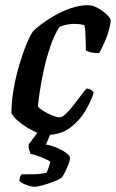

<svg xmlns="http://www.w3.org/2000/svg" viewBox="-20 -520 447 740"><path d="M158 0Q146 0 127.5 -7Q109 -14 88.5 -26Q68 -38 50.5 -53Q33 -68 24 -84Q24 -128 32.5 -176Q41 -224 54 -268.5Q67 -313 81 -347.5Q95 -382 107 -399Q117 -410 139 -426.5Q161 -443 190.5 -460Q220 -477 253.5 -488.5Q287 -500 320 -500Q337 -500 357 -489Q377 -478 391.5 -464Q406 -450 407 -441Q403 -406 388.5 -370.5Q374 -335 362 -315Q344 -315 330 -318.5Q316 -322 311 -326Q311 -335 310.5 -354.5Q310 -374 309 -394Q308 -414 305 -423Q295 -426 284.5 -427Q274 -428 266 -428Q252 -428 237 -425Q222 -422 209 -416Q188 -383 173.5 -339.5Q159 -296 149 -251Q139 -206 133.5 -168.5Q128 -131 126 -110Q133 -101 148.5 -91.5Q164 -82 181.5 -75Q199 -68 211 -68Q220 -68 234 -81.5Q248 -95 263 -114Q278 -133 291.5 -151.5Q305 -170 314 -179Q324 -178 331.5 -173Q339 -168 341 -163Q331 -130 308.5 -92Q286 -54 249.5 -27Q213 0 158 0ZM112 200Q104 200 91 196Q78 192 67 186.5Q56 181 54 176Q57 166 57.5 162.5Q58 159 63 152Q92 152 114.5 151.5Q137 151 159 146Q164 136 168 124.5Q172 113 174 103Q164 96 139 86Q114 76 97 73Q96 67 92.5 57.5Q89 48 91 36Q102 21 119 -1.5Q136 -24 147 -37H189L157 37Q180 41 201.5 50.5Q223 60 236.5 70.5Q250 81 250 90Q250 97 244 112.5Q238 128 230.5 143.5Q223 159 216 166Q199 176 178 183.5Q157 191 139 195.5Q121 200 112 200Z"/></svg>

Font: Texturina Medium 12pt SemiBold
Style: Italic
Weight: 600
Italic angle: -11°
Version: Version 1.002